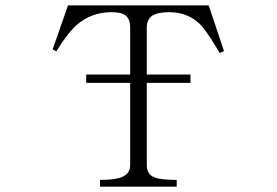

<svg xmlns="http://www.w3.org/2000/svg" viewBox="-20 -698 1040 721"><path d="M355.5 2.9H643.6V-22.5Q582 -22.5 559.6 -32.2Q531.2 -43.9 531.2 -78.1V-386.7H695.3V-418H531.2V-594.7Q531.2 -626 552.7 -639.6Q573.2 -652.3 615.2 -652.3Q681.6 -652.3 726.6 -611.3Q752.9 -586.9 794.9 -515.6L804.7 -499L821.3 -505.9L763.7 -677.7H235.4L177.7 -512.7L191.4 -504.9Q234.4 -575.2 269.5 -605.5Q324.2 -652.3 399.4 -652.3Q435.5 -652.3 452.1 -639.6Q468.8 -626 468.8 -594.7V-418H303.7V-386.7H468.8V-78.1Q468.8 -44.9 435.5 -32.2Q411.1 -22.5 355.5 -22.5Z"/></svg>

Font: BatangChe
Style: Regular
Weight: 400
Monospace: yes
Version: Version 2.21